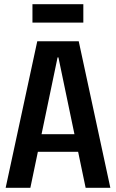

<svg xmlns="http://www.w3.org/2000/svg" viewBox="-20 -897 554 917"><path d="M158 -700H356L507 0H389L259 -623H255L125 0H7ZM137 -256H377V-172H137ZM378 -877V-789H135V-877Z"/></svg>

Font: Pathway Extreme Condensed SemiBold
Style: Regular
Weight: 600
Width: 3
Version: Version 1.001;gftools[0.9.26]